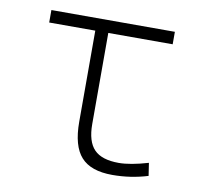

<svg xmlns="http://www.w3.org/2000/svg" viewBox="-64 -588 715 667"><g transform="rotate(10 293.0 -254.5)"><path d="M373 9.8Q296.9 9.8 262.5 -28.6Q228 -66.9 228 -152.3V-473.6H65.4V-517.6H501V-473.6H273.9V-152.3Q273.9 -90.8 300.8 -63Q327.6 -35.2 387.7 -35.2Q428.2 -35.2 491.2 -53.7L498 -8.8Q437.5 9.8 373 9.8Z"/></g></svg>

Font: Cascadia Code NF ExtraLight
Style: Regular
Weight: 200
Monospace: yes
Designer: Aaron Bell
Foundry: Saja Typeworks
Version: Version 2404.023; ttfautohint (v1.8.4)